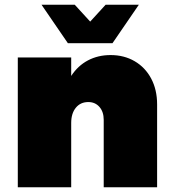

<svg xmlns="http://www.w3.org/2000/svg" viewBox="-20 -789 721 809"><path d="M642 -349V0H417V-284Q417 -318 399 -338.5Q381 -359 352 -359Q319 -359 299.5 -335Q280 -311 280 -271V0H55V-547H280V-469Q308 -512 350.5 -534.5Q393 -557 446 -557Q503 -557 547.5 -531Q592 -505 617 -458Q642 -411 642 -349ZM425 -769H565L454 -607H266L155 -769H295L360 -698Z"/></svg>

Font: Argentum Sans Black
Style: Regular
Weight: 900
Designer: Julieta Ulanovsky (Modified by Cristiano Sobral)
Foundry: Julieta Ulanovsky
Version: Version 1.000; ttfautohint (v1.5.65-e2d9)